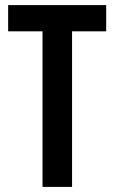

<svg xmlns="http://www.w3.org/2000/svg" viewBox="-20 -734 451 754"><path d="M263 0H147V-611H12V-714H397V-611H263Z"/></svg>

Font: Noto Sans ExtraCondensed SemiBold
Style: Regular
Weight: 600
Width: 2
Designer: Monotype Design Team
Foundry: Monotype Imaging Inc.
Version: Version 2.013; ttfautohint (v1.8.4.7-5d5b)